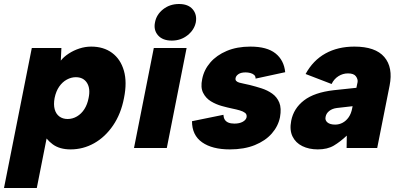

<svg xmlns="http://www.w3.org/2000/svg" viewBox="-60 -740 2000 960"><path d="M155 -78H179L124 200H-40L99 -500H247L244 -437Q259 -456 283.5 -472Q308 -488 337 -497.5Q366 -507 396 -507Q458 -507 500.5 -475.5Q543 -444 559.5 -386.5Q576 -329 560 -250Q545 -171 505.5 -113Q466 -55 411 -24Q356 7 293 7Q238 7 203.5 -18.5Q169 -44 155 -78ZM383 -250Q393 -297 375 -325.5Q357 -354 319 -354Q296 -354 274 -342Q252 -330 236 -307Q220 -284 213 -250Q207 -217 213.5 -193.5Q220 -170 237 -157.5Q254 -145 278 -145Q303 -145 325 -158Q347 -171 362 -194.5Q377 -218 383 -250Z M709 -500H873L774 0H610ZM799 -537Q753 -537 730 -563.5Q707 -590 715 -628Q722 -667 755.5 -693.5Q789 -720 835 -720Q881 -720 903.5 -693.5Q926 -667 919 -628Q911 -590 877.5 -563.5Q844 -537 799 -537Z M1057 -166Q1058 -151 1064 -141.5Q1070 -132 1082 -127Q1094 -122 1112 -122Q1137 -122 1153.5 -131Q1170 -140 1173 -154Q1175 -168 1165.5 -175.5Q1156 -183 1139 -188Q1122 -193 1102 -197Q1078 -202 1049 -210Q1020 -218 994.5 -233.5Q969 -249 955.5 -276Q942 -303 951 -345Q960 -391 991.5 -427.5Q1023 -464 1074 -485.5Q1125 -507 1192 -507Q1275 -507 1317.5 -473Q1360 -439 1366 -379L1218 -347Q1218 -359 1210.5 -365.5Q1203 -372 1191.5 -375Q1180 -378 1168 -378Q1145 -378 1132.5 -369.5Q1120 -361 1118 -350Q1116 -341 1121 -335.5Q1126 -330 1136 -327Q1146 -324 1159.5 -321.5Q1173 -319 1189 -315Q1217 -308 1247 -298.5Q1277 -289 1301 -272Q1325 -255 1336.5 -227Q1348 -199 1340 -154Q1331 -109 1299 -72.5Q1267 -36 1214 -14.5Q1161 7 1089 7Q1001 7 950.5 -28.5Q900 -64 900 -134Z M1673 0 1674 -62Q1641 -31 1609 -12Q1577 7 1529 7Q1485 7 1451.5 -9.5Q1418 -26 1402.5 -58Q1387 -90 1396 -136Q1408 -198 1460 -238Q1512 -278 1609 -289L1722 -301L1728 -330Q1730 -344 1719.5 -358.5Q1709 -373 1680 -373Q1654 -373 1632 -359Q1610 -345 1598 -320L1468 -370Q1505 -438 1567 -472.5Q1629 -507 1712 -507Q1817 -507 1861.5 -455Q1906 -403 1888 -312L1826 0ZM1703 -209 1624 -200Q1601 -197 1586 -185Q1571 -173 1568 -156Q1564 -139 1577 -128Q1590 -117 1616 -117Q1636 -117 1653.5 -126.5Q1671 -136 1683.5 -154Q1696 -172 1701 -199Z"/></svg>

Font: Albert Sans Black
Style: Italic
Weight: 900
Italic angle: -11.25°
Designer: Andreas Rasmussen
Foundry: a.Foundry
Version: Version 1.025